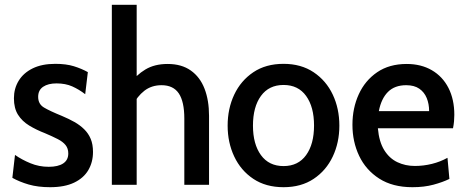

<svg xmlns="http://www.w3.org/2000/svg" viewBox="-20 -770 1938 800"><path d="M189 10Q138 10 99.5 -1.2Q61 -12.5 31.5 -29L42.5 -124.5Q71 -104.5 106.8 -89.8Q142.5 -75 183 -75Q222 -75 243.2 -89Q264.5 -103 264.5 -130.5Q264.5 -151.5 253.2 -165.5Q242 -179.5 220.5 -190.5Q199 -201.5 168.5 -214.5Q131 -229 101.5 -247Q72 -265 55 -292Q38 -319 38 -360.5Q38 -401 57.8 -433.5Q77.5 -466 116 -485Q154.5 -504 210.5 -504Q255.5 -504 287.8 -494Q320 -484 346 -469.5L335 -377.5Q309 -397.5 281 -410Q253 -422.5 215.5 -422.5Q180.5 -422.5 159.8 -408.5Q139 -394.5 139 -366.5Q139 -336.5 163.2 -322Q187.5 -307.5 238 -287Q266.5 -275 290 -261.8Q313.5 -248.5 331 -231.2Q348.5 -214 358 -191.2Q367.5 -168.5 367.5 -137Q367.5 -94.5 348 -61.2Q328.5 -28 288.8 -9Q249 10 189 10Z M446 0V-750H549.5V-416L521 -420Q547.5 -457.5 585.8 -480.5Q624 -503.5 678.5 -503.5Q736.5 -503.5 775 -476.2Q813.5 -449 832.2 -400.5Q851 -352 851 -287.5V0H748V-276Q748 -346.5 725 -380.8Q702 -415 653 -415Q611.5 -415 581.5 -391.8Q551.5 -368.5 532.5 -329.5L549.5 -391.5V0Z M1161.5 10Q1087.5 10 1035.5 -24.8Q983.5 -59.5 956 -117.8Q928.5 -176 928.5 -246.5Q928.5 -317.5 956 -375.8Q983.5 -434 1035.5 -469Q1087.5 -504 1161.5 -504Q1234.5 -504 1286.8 -469Q1339 -434 1366.5 -375.8Q1394 -317.5 1394 -246.5Q1394 -176 1366.5 -117.8Q1339 -59.5 1287 -24.8Q1235 10 1161.5 10ZM1161.5 -78Q1222.5 -78 1255.5 -123.8Q1288.5 -169.5 1288.5 -247Q1288.5 -324.5 1255.5 -370.2Q1222.5 -416 1161.5 -416Q1100.5 -416 1067.2 -370.2Q1034 -324.5 1034 -246.5Q1034 -169.5 1067.2 -123.8Q1100.5 -78 1161.5 -78Z M1698.5 10Q1616 10 1560.2 -25.8Q1504.5 -61.5 1476.5 -120.5Q1448.5 -179.5 1448.5 -250Q1448.5 -319.5 1474.8 -377Q1501 -434.5 1551.5 -469Q1602 -503.5 1674.5 -503.5Q1734.5 -503.5 1779.2 -477.5Q1824 -451.5 1848.5 -403.8Q1873 -356 1873 -291.5Q1873 -278.5 1871.8 -264.5Q1870.5 -250.5 1867.5 -235.5H1554.5Q1559.5 -179 1581 -144.5Q1602.5 -110 1635.8 -94.2Q1669 -78.5 1708.5 -78.5Q1744.5 -78.5 1779.8 -87.2Q1815 -96 1844.5 -112.5L1852.5 -24.5Q1825 -11 1786.2 -0.5Q1747.5 10 1698.5 10ZM1558.5 -307H1768Q1768 -337 1758 -361.5Q1748 -386 1727 -400.5Q1706 -415 1672.5 -415Q1624.5 -415 1596.5 -387Q1568.5 -359 1558.5 -307Z"/></svg>

Font: Cabin SemiCondensedMedium
Style: Regular
Weight: 500
Width: 4
Designer: Pablo Impallari
Foundry: Pablo Impallari. http://www.impallari.com Igino Marini. http://www.ikern.com
Version: Version 3.001